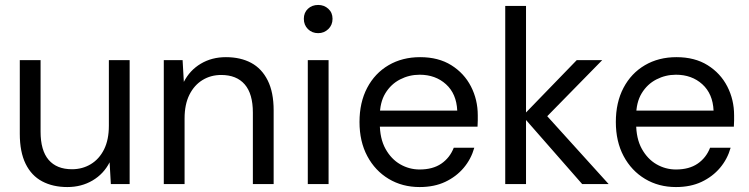

<svg xmlns="http://www.w3.org/2000/svg" viewBox="-20 -744 3029 776"><path d="M252 12Q194 12 150.5 -11Q107 -34 83.5 -82Q60 -130 60 -203V-501H144V-212Q144 -136 176.5 -98Q209 -60 271 -60Q313 -60 347 -80.5Q381 -101 400.5 -140Q420 -179 420 -236V-501H504V0H428L423 -88Q399 -41 354 -14.5Q309 12 252 12Z M642 0V-501H718L723 -413Q747 -460 791.5 -486.5Q836 -513 893 -513Q952 -513 995 -490Q1038 -467 1062 -419Q1086 -371 1086 -298V0H1002V-289Q1002 -365 969 -403Q936 -441 874 -441Q832 -441 798.5 -420.5Q765 -400 745.5 -361Q726 -322 726 -265V0Z M1224 0V-501H1308V0ZM1266 -610Q1241 -610 1224.5 -626.5Q1208 -643 1208 -668Q1208 -693 1224.5 -708.5Q1241 -724 1266 -724Q1290 -724 1307 -708.5Q1324 -693 1324 -668Q1324 -643 1307 -626.5Q1290 -610 1266 -610Z M1676 12Q1606 12 1551 -21Q1496 -54 1464.5 -113Q1433 -172 1433 -251Q1433 -330 1464 -389Q1495 -448 1550.5 -480.5Q1606 -513 1678 -513Q1752 -513 1804 -480.5Q1856 -448 1883.5 -394.5Q1911 -341 1911 -278Q1911 -268 1911 -257Q1911 -246 1910 -232H1496V-297H1828Q1825 -365 1782.5 -403.5Q1740 -442 1676 -442Q1634 -442 1597 -423Q1560 -404 1537.5 -367Q1515 -330 1515 -274V-246Q1515 -184 1538 -142.5Q1561 -101 1597.5 -80Q1634 -59 1676 -59Q1729 -59 1763.5 -82.5Q1798 -106 1814 -147H1897Q1884 -101 1854 -65.5Q1824 -30 1779.5 -9Q1735 12 1676 12Z M2333 0 2092 -275 2311 -501H2414L2163 -245L2164 -305L2440 0ZM2022 0V-720H2106V0Z M2712 12Q2642 12 2587 -21Q2532 -54 2500.5 -113Q2469 -172 2469 -251Q2469 -330 2500 -389Q2531 -448 2586.5 -480.5Q2642 -513 2714 -513Q2788 -513 2840 -480.5Q2892 -448 2919.5 -394.5Q2947 -341 2947 -278Q2947 -268 2947 -257Q2947 -246 2946 -232H2532V-297H2864Q2861 -365 2818.5 -403.5Q2776 -442 2712 -442Q2670 -442 2633 -423Q2596 -404 2573.5 -367Q2551 -330 2551 -274V-246Q2551 -184 2574 -142.5Q2597 -101 2633.5 -80Q2670 -59 2712 -59Q2765 -59 2799.5 -82.5Q2834 -106 2850 -147H2933Q2920 -101 2890 -65.5Q2860 -30 2815.5 -9Q2771 12 2712 12Z"/></svg>

Font: DM Sans 17pt
Style: Regular
Weight: 400
Version: Version 4.004;gftools[0.9.30]